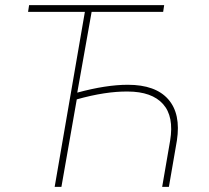

<svg xmlns="http://www.w3.org/2000/svg" viewBox="-20 -731 816 751"><path d="M618.2 -684.6H338.4L282.2 -368.7Q395 -399.4 480 -399.4Q588.4 -399.4 638.2 -342.5Q688 -285.6 671.9 -181.2L640.6 0H614.3L645.5 -181.2Q661.1 -275.4 617.7 -324Q574.2 -372.6 480 -373Q393.1 -374 280.3 -342.3L220.2 0H193.8L312 -684.6H89.8L93.8 -710.9H622.1Z"/></svg>

Font: Roboto Thin
Style: Italic
Weight: 250
Italic angle: -12°
Designer: Google
Version: Version 2.134; 2016